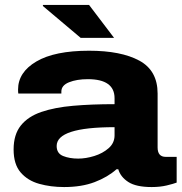

<svg xmlns="http://www.w3.org/2000/svg" viewBox="-20 -744 736 776"><path d="M441 -591H306L153 -720L154 -724H340ZM239 12Q185 12 138.5 -1Q92 -14 63.5 -47Q35 -80 35 -140Q35 -200 64 -236.5Q93 -273 147 -291.5Q201 -310 276 -316.5Q351 -323 443 -323V-347Q443 -424 335 -424Q290 -424 259 -411.5Q228 -399 228 -374V-366H54Q53 -372 53 -382Q53 -452 127 -495.5Q201 -539 340 -539Q469 -539 543 -499Q617 -459 617 -366V-148Q617 -110 650 -110H694V-6Q681 -1 654 5.5Q627 12 593 12Q530 12 498.5 -8.5Q467 -29 458 -60H451Q415 -28 362.5 -8Q310 12 239 12ZM296 -103Q327 -103 361 -113.5Q395 -124 419 -145Q443 -166 443 -197V-230Q209 -230 209 -154Q209 -124 235 -113.5Q261 -103 296 -103Z"/></svg>

Font: Archivo SemiExpanded ExtraBold
Style: Regular
Weight: 800
Width: 6
Designer: Hector Gatti
Foundry: Omnibus-Type
Version: Version 2.001; ttfautohint (v1.8.3)